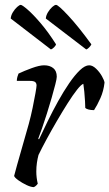

<svg xmlns="http://www.w3.org/2000/svg" viewBox="-20 -768 449 788"><path d="M119 0Q107 0 89 -8.5Q71 -17 55.5 -28Q40 -39 38 -46Q41 -59 50 -90.5Q59 -122 71.5 -166Q84 -210 98 -259Q107 -292 114 -326Q121 -360 125.5 -385.5Q130 -411 130 -417Q130 -427 124 -431.5Q118 -436 103 -436H49Q49 -444 51.5 -453Q54 -462 56 -466Q79 -477 110.5 -488.5Q142 -500 161 -500Q184 -500 198.5 -488.5Q213 -477 213 -453Q213 -445 207 -421.5Q201 -398 192 -366.5Q183 -335 172.5 -302Q162 -269 152.5 -241.5Q143 -214 137 -199L140 -196Q156 -230 176 -271Q196 -312 218.5 -352.5Q241 -393 264 -426.5Q287 -460 308 -480Q329 -500 346 -500Q360 -500 374.5 -486Q389 -472 398.5 -455Q408 -438 409 -429Q405 -394 392 -365Q379 -336 366 -316Q353 -316 343.5 -318.5Q334 -321 330 -325Q330 -333 329 -352Q328 -371 326 -391.5Q324 -412 322 -424Q313 -421 296 -399.5Q279 -378 257.5 -344Q236 -310 213.5 -271.5Q191 -233 171 -196Q151 -159 138 -132Q134 -117 131.5 -100Q129 -83 129 -64Q129 -39 135 -14Q133 -11 129 -7Q125 -3 119 0ZM334 -565 168 -692Q169 -705 177 -718Q185 -731 194.5 -739.5Q204 -748 210 -748Q219 -748 260.5 -703.5Q302 -659 355 -586Q353 -581 346.5 -574Q340 -567 334 -565ZM189 -565 24 -692Q25 -705 33 -718Q41 -731 50.5 -739.5Q60 -748 65 -748Q71 -748 94 -728Q117 -708 148 -671.5Q179 -635 210 -586Q209 -581 202 -574Q195 -567 189 -565Z"/></svg>

Font: Texturina 72pt 72pt Regular
Style: Italic
Weight: 400
Italic angle: -11°
Designer: Guillermo Torres Carreño
Foundry: Omnibus-Type
Version: Version 1.002; ttfautohint (v1.8.3)